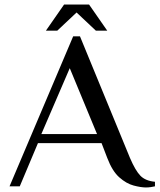

<svg xmlns="http://www.w3.org/2000/svg" viewBox="-20 -820 702 845"><path d="M622 5Q600 5 568 -3.5Q536 -12 505 -39.5Q474 -67 452 -125L427 -190H147L67 0H22L302 -660H332L552 -125Q576 -69 598 -46.5Q620 -24 662 -20V0Q654 2 643.5 3.5Q633 5 622 5ZM162 -230H407L287 -520ZM182 -685 262 -800H372L452 -685H402L317 -765L232 -685Z"/></svg>

Font: El Messiri
Style: Regular
Weight: 400
Designer: Mohamed Gaber
Foundry: Kief Type Foundry
Version: Version 2.020